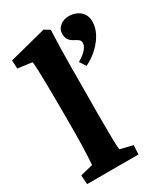

<svg xmlns="http://www.w3.org/2000/svg" viewBox="-171 -761 735 840"><g transform="rotate(-30 196.0 -340.5)"><path d="M15.6 0 12.7 -45.9 76.2 -61.5Q77.1 -72.3 78.6 -99.1Q80.1 -126 81.1 -161.1Q82 -196.3 82 -229.5V-352.5Q82 -386.7 81.5 -419.9Q81.1 -453.1 80.6 -483.9Q80.1 -514.6 79.1 -539.6Q78.1 -564.5 76.2 -581.1L3.9 -590.8L2 -632.8L188.5 -680.7L215.8 -664.1Q213.9 -623 212.9 -584.5Q211.9 -545.9 211.4 -497.1Q210.9 -448.2 210.9 -377.9L210 -234.4Q210 -166 210.9 -118.7Q211.9 -71.3 213.9 -61.5L277.3 -45.9L275.4 0ZM272.5 -449.2 252 -480.5Q283.2 -499 295.9 -515.1Q308.6 -531.2 308.6 -544.9Q308.6 -556.6 299.8 -563Q291 -569.3 279.3 -575.2Q267.6 -581.1 258.8 -591.8Q250 -602.5 250 -624Q250 -646.5 268.1 -661.6Q286.1 -676.8 313.5 -676.8Q333 -676.8 351.1 -668.9Q369.1 -661.1 380.4 -645Q391.6 -628.9 391.6 -603.5Q391.6 -576.2 377 -547.4Q362.3 -518.6 335.4 -492.7Q308.6 -466.8 272.5 -449.2Z"/></g></svg>

Font: Crimson Pro ExtraLight
Style: Bold
Weight: 700
Version: Version 1.002